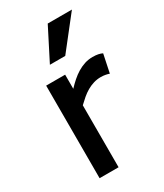

<svg xmlns="http://www.w3.org/2000/svg" viewBox="-192 -843 787 920"><g transform="rotate(-30 201.5 -383.0)"><path d="M370.1 -409.2Q362.3 -412.1 349.9 -414.6Q337.4 -417 324.2 -417Q302.7 -417 283.7 -411.1Q264.6 -405.3 247.3 -395.3Q230 -385.3 213.9 -371.6Q197.8 -357.9 182.1 -342.8V0H77.1V-512.2H182.1V-434.1Q198.7 -451.7 216.3 -467.3Q233.9 -482.9 253.2 -494.6Q272.5 -506.3 293.5 -513.2Q314.5 -520 337.9 -520Q356 -520 368.9 -517.3Q381.8 -514.6 391.1 -509.8ZM227.5 -589.8H142.6L232.4 -766.1H366.2Z"/></g></svg>

Font: Clear Sans Medium
Style: Regular
Weight: 500
Foundry: Intel Corporation
Version: Version 1.00